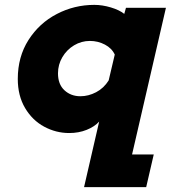

<svg xmlns="http://www.w3.org/2000/svg" viewBox="-20 -538 701 788"><path d="M264 8Q210 8 161.5 -18Q113 -44 83 -94.5Q53 -145 53 -214Q53 -305 97 -374Q141 -443 213 -480.5Q285 -518 367 -518Q400 -518 435 -507.5Q470 -497 490 -481L497 -506H661L522 96H611L580 230H325L387 -39Q368 -18 335.5 -5Q303 8 264 8ZM426 -208 451 -314Q439 -340 410.5 -355Q382 -370 349 -370Q314 -370 284 -352Q254 -334 236 -303.5Q218 -273 218 -237Q218 -192 244.5 -167.5Q271 -143 310 -143Q343 -143 374.5 -159.5Q406 -176 426 -208Z"/></svg>

Font: Arvo
Style: Bold Italic
Weight: 700
Italic angle: -13°
Designer: Anton Koovit (Cyrillic Expansion: Cyreal)
Foundry: Anton Koovit, Yassin Baggar
Version: Version 3.000